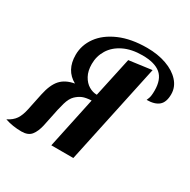

<svg xmlns="http://www.w3.org/2000/svg" viewBox="-216 -910 1077 1088"><g transform="rotate(30 323.0 -366.5)"><path d="M-46 0Q-11 -18 6 -43Q23 -68 32 -111L55 -221Q70 -292 101 -326Q132 -360 189 -370Q111 -413 111 -513Q111 -577 150 -631Q189 -685 264 -717.5Q339 -750 443 -750Q513 -750 569.5 -730Q626 -710 659 -673.5Q692 -637 692 -590Q692 -538 665.5 -515.5Q639 -493 587 -493Q588 -495 594 -510.5Q600 -526 600 -561Q600 -634 561 -667Q522 -700 441 -700Q370 -700 319 -675Q268 -650 242 -607.5Q216 -565 216 -514Q216 -469 233 -438Q250 -407 275.5 -392Q301 -377 327 -377H328L384 -636L532 -656L392 0H248L319 -334Q282 -332 261.5 -323.5Q241 -315 222 -297Q202 -278 190.5 -238.5Q179 -199 166 -131Q154 -74 155 -78Q145 -33 125 -8Q105 17 62 17Q4 17 -46 0Z"/></g></svg>

Font: Lobster
Style: Regular
Weight: 400
Designer: Impallari Type
Foundry: Impallari Type
Version: Version 2.100